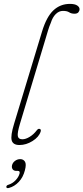

<svg xmlns="http://www.w3.org/2000/svg" viewBox="-20 -738 429 987"><path d="M339.5 -718Q364.5 -718 376.8 -709.8Q389 -701.5 389 -691Q389 -682 383 -674.8Q377 -667.5 363 -667.5Q346.5 -667.5 335.5 -674.8Q324.5 -682 303.5 -682Q283 -682 266.5 -665.5Q250 -649 241.5 -621.5Q232.5 -600.5 226.8 -581Q221 -561.5 212 -531.5L83 -103Q68.5 -55 71.5 -38.5Q74.5 -22 95 -22Q112 -22 132.5 -34.5Q153 -47 168.5 -67.5Q176 -77.5 183.5 -75.5Q192.5 -73.5 189 -61.5Q180 -33.5 147.2 -13Q114.5 7.5 80 7.5Q47 7.5 40.2 -16.2Q33.5 -40 52.5 -102L196 -575.5Q219 -651.5 254.5 -684.8Q290 -718 339.5 -718ZM64.5 140.5Q50.5 140.5 44.8 131.8Q39 123 42 111Q45.5 97.5 57.5 88.8Q69.5 80 84 80Q100 80 108.2 92.8Q116.5 105.5 108 137.5Q99 173 76.8 196.8Q54.5 220.5 26.5 228Q14.5 231.5 12.5 224Q12 214.5 24 211.5Q44.5 205 60 188.8Q75.5 172.5 80.5 154.5Q84 140.5 72 140.5Z"/></svg>

Font: Fraunces 72pt S100 Thin
Style: Italic
Weight: 100
Italic angle: -16°
Version: Version 1.000; ttfautohint (v1.8.3)